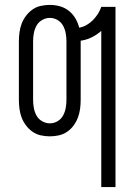

<svg xmlns="http://www.w3.org/2000/svg" viewBox="-20 -548 540 783"><path d="M393 215V-422Q375 -406 353.5 -395.5Q332 -385 309 -382V-140Q309 -122 306.5 -103.5Q304 -85 297.5 -68Q291 -51 280 -36Q269 -21 253.5 -10.5Q238 0 220 4Q202 8 183 8Q165 8 146.5 4Q128 0 113 -10.5Q98 -21 86.5 -36Q75 -51 68.5 -68Q62 -85 59.5 -103.5Q57 -122 57 -140V-380Q57 -398 59.5 -416.5Q62 -435 68.5 -452Q75 -469 86.5 -484Q98 -499 113 -509.5Q128 -520 146.5 -524Q165 -528 183 -528Q204 -528 224 -522.5Q244 -517 260.5 -504Q277 -491 287.5 -473Q298 -455 303 -435Q319 -438 333 -446Q347 -454 358.5 -465.5Q370 -477 379 -491Q388 -505 393 -520H451V215ZM183 -45Q200 -45 214.5 -53.5Q229 -62 237 -76.5Q245 -91 248 -107.5Q251 -124 251 -140V-380Q251 -396 248 -412.5Q245 -429 237 -443.5Q229 -458 214.5 -466.5Q200 -475 183 -475Q167 -475 152 -466.5Q137 -458 129 -443.5Q121 -429 118 -412.5Q115 -396 115 -380V-140Q115 -124 118 -107.5Q121 -91 129 -76.5Q137 -62 152 -53.5Q167 -45 183 -45Z"/></svg>

Font: Iosevka Term Curly Light
Style: Regular
Weight: 300
Designer: Belleve Invis
Foundry: Belleve Invis
Version: Version 32.3.0